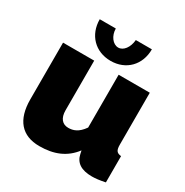

<svg xmlns="http://www.w3.org/2000/svg" viewBox="-170 -867 977 1014"><g transform="rotate(30 319.0 -360.0)"><path d="M308 -649C275 -649 247 -686 247 -730H149C149 -635 214 -568 308 -568C402 -568 467 -635 467 -730H369C365 -683 339 -649 308 -649ZM207 10C295 10 363 -17 412 -82L416 -63C426 -14 463 10 528 10C549 10 575 7 608 0V-160C581 -163 572 -174 572 -210V-526H382V-204C351 -159 320 -150 291 -150C255 -150 233 -176 233 -223V-526H43V-180C43 -56 100 10 207 10Z"/></g></svg>

Font: Raleway Black
Style: Regular
Weight: 900
Designer: Matt McInerney, Pablo Impallari, Rodrigo Fuenzalida
Foundry: Matt McInerney, Pablo Impallari, Rodrigo Fuenzalida
Version: Version 3.000g; ttfautohint (v1.5) -l 8 -r 28 -G 28 -x 14 -D